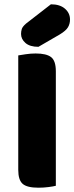

<svg xmlns="http://www.w3.org/2000/svg" viewBox="-20 -866 346 894"><path d="M159 8Q106 8 85.5 -10Q65 -28 65 -75V-608Q77 -610 100 -613.5Q123 -617 146 -617Q196 -617 218 -600Q240 -583 240 -534V-1Q229 2 206 5Q183 8 159 8ZM217 -846Q259 -846 282.5 -825.5Q306 -805 306 -775Q306 -755 296.5 -739Q287 -723 259 -706L159 -648Q119 -648 98.5 -666Q78 -684 78 -708Q78 -720 81.5 -731Q85 -742 101 -756Z"/></svg>

Font: Baloo 2 ExtraBold
Style: Regular
Weight: 800
Designer: Sarang Kulkarni and Ek Type
Foundry: Ek Type
Version: Version 1.640;hotconv 1.0.111;makeotfexe 2.5.65597; ttfautoh